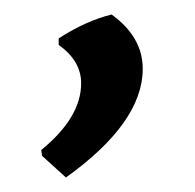

<svg xmlns="http://www.w3.org/2000/svg" viewBox="-20 -126 269 265"><path d="M134 -106Q177 -75 177 -31Q177 43 71 119L38 89L37 81Q92 36 92 -11Q92 -42 61 -64V-73Q98 -97 134 -106Z"/></svg>

Font: Alegreya Sans Medium
Style: Regular
Weight: 500
Designer: Juan Pablo del Peral
Foundry: Huerta Tipografica
Version: Version 2.007